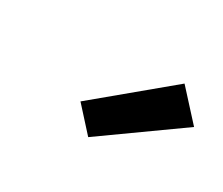

<svg xmlns="http://www.w3.org/2000/svg" viewBox="-59 -950 619 532"><g transform="rotate(30 250.0 -684.0)"><path d="M251 -553 183 -628 408 -815 491 -724Z"/></g></svg>

Font: Iosevka Curly XBdObl
Style: Regular
Weight: 800
Italic angle: -9°
Monospace: yes
Designer: Belleve Invis
Foundry: Belleve Invis
Version: Version 11.1.0; ttfautohint (v1.8.3)